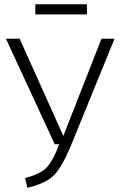

<svg xmlns="http://www.w3.org/2000/svg" viewBox="-20 -866 559 897"><path d="M515.1 -685.1 313 -189.9Q270 -85 231 -46.4Q191.9 -7.8 107.9 11.2L97.2 -34.2Q164.1 -51.3 194.6 -80.1Q225.1 -108.9 256.8 -191.9H235.8L7.8 -685.1H71.8L275.9 -231L454.1 -685.1ZM145 -798.8V-846.2H386.2V-798.8Z"/></svg>

Font: FiraSans-Light
Style: Regular
Weight: 300
Designer: Carrois Corporate & Edenspiekermann AG
Foundry: Carrois Corporate GbR & Edenspiekermann AG
Version: Version 3.106;PS 003.106;hotconv 1.0.70;makeotf.lib2.5.58329